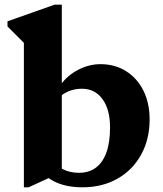

<svg xmlns="http://www.w3.org/2000/svg" viewBox="-20 -785 695 820"><path d="M332 15Q239 15 183 -28V-121Q213 -82 244.5 -64.5Q276 -47 317 -47Q360 -47 389.5 -69Q419 -91 434.5 -134Q450 -177 450 -241Q450 -318 417.5 -362Q385 -406 330 -406Q300 -406 275 -396Q250 -386 229 -366V-424H240Q269 -464 315 -487.5Q361 -511 409 -511Q471 -511 518.5 -481Q566 -451 592.5 -398Q619 -345 619 -274Q619 -190 582.5 -124Q546 -58 481 -21.5Q416 15 332 15ZM82 15V-638L125 -559L12 -672V-694L213 -765H244V-50L102 15Z"/></svg>

Font: Platypi Light
Style: Bold
Weight: 700
Version: Version 1.200